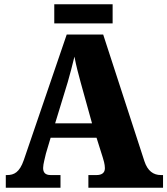

<svg xmlns="http://www.w3.org/2000/svg" viewBox="-20 -875 780 895"><path d="M233 -766H505V-855H233ZM7 0H262V-59H216C190 -59 181 -72 181 -92C181 -111 191 -143 194 -159L216 -233H430L459 -141C462 -132 469 -109 469 -91C469 -66 450 -59 430 -59H392V0H740V-59H730C695 -59 668 -78 653 -124L461 -714H291L91 -129C71 -71 45 -59 13 -59H7ZM237 -300 296 -493C306 -528 317 -569 327 -611C335 -568 346 -528 356 -491L409 -300Z"/></svg>

Font: Noto Serif Tamil SemiCondensed Black
Style: Italic
Weight: 900
Width: 4
Italic angle: -12°
Designer: Indian Type Foundry, Tom Grace, and the Monotype Design Team
Foundry: Monotype Imaging Inc.
Version: Version 2.003